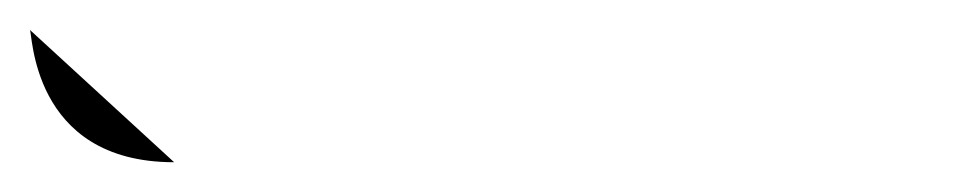

<svg xmlns="http://www.w3.org/2000/svg" viewBox="-117 -109 646 129"><path d="M0 0C-97 0 -95 -89 -97 -89Z"/></svg>

Font: MewTooHand
Style: CondLta
Weight: 400
Designer: Mew Too, Robert Jablonski
Version: Version 0.77